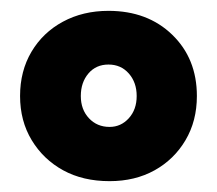

<svg xmlns="http://www.w3.org/2000/svg" viewBox="-20 -727 400 354"><path d="M182 -393Q133 -393 96.5 -413Q60 -433 38.5 -468.5Q17 -504 17 -550Q17 -596 38 -631.5Q59 -667 96 -687Q133 -707 180 -707Q252 -707 297.5 -663Q343 -619 343 -550Q343 -504 322 -468.5Q301 -433 265 -413Q229 -393 182 -393ZM182 -493Q203 -493 217.5 -509Q232 -525 232 -550Q232 -575 217.5 -591.5Q203 -608 180 -608Q157 -608 143 -591.5Q129 -575 129 -550Q129 -525 144 -509Q159 -493 182 -493Z"/></svg>

Font: Figtree Light ExtraBold
Style: Regular
Weight: 800
Version: Version 2.001;gftools[0.9.30]